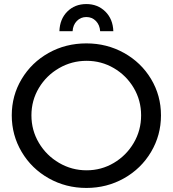

<svg xmlns="http://www.w3.org/2000/svg" viewBox="-20 -920 852 947"><path d="M774 -351Q774 -253 725 -170.5Q676 -88 591.5 -40.5Q507 7 406 7Q305 7 220.5 -40.5Q136 -88 87 -170.5Q38 -253 38 -351Q38 -449 87 -530.5Q136 -612 220 -659Q304 -706 406 -706Q507 -706 591.5 -659Q676 -612 725 -530.5Q774 -449 774 -351ZM135 -351Q135 -277 172 -215Q209 -153 271.5 -116.5Q334 -80 407 -80Q480 -80 541.5 -116.5Q603 -153 639.5 -215Q676 -277 676 -351Q676 -425 639.5 -486.5Q603 -548 541.5 -584Q480 -620 407 -620Q334 -620 271.5 -584Q209 -548 172 -486.5Q135 -425 135 -351ZM273 -766Q275 -826 312 -863Q349 -900 406 -900Q462 -900 499.5 -863Q537 -826 539 -766H474Q472 -797 453 -816.5Q434 -836 406 -836Q378 -836 359 -816.5Q340 -797 338 -766Z"/></svg>

Font: Montserrat
Style: Regular
Weight: 400
Designer: Julieta Ulanovsky
Foundry: Julieta Ulanovsky
Version: Version 6.001